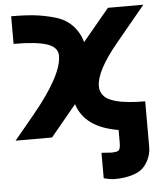

<svg xmlns="http://www.w3.org/2000/svg" viewBox="-55 -597 752 886"><g transform="rotate(-5 321.0 -154.0)"><path d="M435.1 118.2Q462.9 118.2 470.5 110.8Q478 103.5 478 74.2V17.1Q322.8 -8.3 288.1 -119.1L168.9 24.9H0L91.8 -85.9Q233.9 -257.8 233.9 -348.1Q233.9 -387.2 186 -403.8Q137.2 -420.9 29.8 -420.9V-548.8Q94.2 -548.8 139.2 -543.7Q184.1 -538.6 231.9 -524.9Q278.8 -511.7 310.1 -479.7Q341.3 -447.8 355 -400.9L478 -548.8H642.1L504.9 -382.8Q404.8 -261.7 404.8 -191.9Q404.8 -172.9 413.3 -158.2Q421.9 -143.6 434.6 -135Q447.3 -126.5 466.8 -120.4Q486.3 -114.3 502.4 -111.6Q518.6 -108.9 540 -106.9Q569.8 -104 611.8 -104V106.9Q611.8 154.3 581.1 193.8Q563.5 216.8 525.9 229Q488.3 241.2 442.9 241.2Q418.9 241.2 390.1 232.9V115.2Q426.3 118.2 435.1 118.2Z"/></g></svg>

Font: Miedinger*
Style: Bold
Weight: 700
Version: Version 001.000